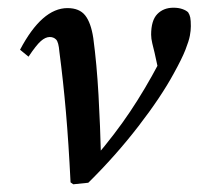

<svg xmlns="http://www.w3.org/2000/svg" viewBox="-20 -472 515 498"><path d="M163 1Q158 -101 151 -181.5Q144 -262 134 -338Q132 -363 125.5 -369.5Q119 -376 109 -376Q98 -376 86 -365.5Q74 -355 54 -325L32 -343Q89 -451 155 -451Q186 -451 201 -432Q216 -413 222 -373Q231 -306 235.5 -225.5Q240 -145 242 -64H227Q279 -125 317.5 -182.5Q356 -240 392 -308Q396 -316 400 -324Q404 -332 408 -340L396 -266L381 -335Q378 -347 375 -359.5Q372 -372 372 -382Q372 -419 388 -435.5Q404 -452 430 -452Q443 -452 453 -448.5Q463 -445 468 -440Q472 -434 473.5 -426.5Q475 -419 475 -404Q475 -393 472.5 -379.5Q470 -366 461 -343Q452 -320 431 -282Q398 -221 339 -144.5Q280 -68 209 2L170 6Z"/></svg>

Font: Lisu Bosa SemiBold
Style: Italic
Weight: 600
Italic angle: -19°
Designer: David Morse, Annie Olsen, Victor Gaultney, Frank Grießhammer (Latin)
Foundry: SIL International
Version: Version 2.000